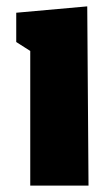

<svg xmlns="http://www.w3.org/2000/svg" viewBox="-20 -583 353 603"><path d="M258 0 254 -563 31 -543V-451L75 -423V0Z"/></svg>

Font: Frost ExtraBold
Style: Regular
Weight: 800
Designer: Lee Frost
Foundry: Lee Frost for Ice Communication Norge AS
Version: Version 2.011;hotconv 1.0.107;makeotfexe 2.5.65593